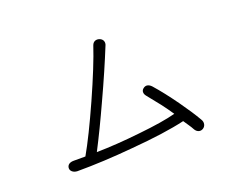

<svg xmlns="http://www.w3.org/2000/svg" viewBox="-99 -882 1199 965"><g transform="rotate(-20 500.0 -400.0)"><path d="M464.8 -683.6Q432.6 -585.9 359.4 -421.9Q287.1 -260.7 236.3 -171.9H172.9Q156.2 -171.9 146.5 -164.1Q137.7 -156.2 137.7 -144.5Q137.7 -133.8 146.5 -126Q156.2 -117.2 172.9 -116.2Q311.5 -116.2 471.7 -130.9Q649.4 -145.5 758.8 -170.9Q769.5 -156.2 779.3 -140.6Q788.1 -127.9 794.9 -115.2Q802.7 -100.6 816.4 -96.7Q828.1 -93.8 838.9 -100.6Q849.6 -107.4 852.5 -120.1Q855.5 -133.8 846.7 -147.5Q820.3 -193.4 772.5 -260.7Q718.8 -335.9 672.9 -387.7Q662.1 -399.4 649.4 -401.4Q638.7 -402.3 629.9 -395.5Q620.1 -388.7 619.1 -377.9Q618.2 -366.2 627.9 -354.5Q660.2 -314.5 682.6 -286.1Q708 -252.9 729.5 -220.7Q660.2 -202.1 529.3 -188.5Q406.2 -174.8 297.9 -172.9Q349.6 -272.5 410.2 -405.3Q473.6 -542 523.4 -665Q527.3 -677.7 521.5 -688.5Q515.6 -698.2 503.9 -702.1Q492.2 -706.1 481.4 -702.1Q469.7 -697.3 464.8 -683.6Z"/></g></svg>

Font: Gulim
Style: Regular
Weight: 400
Version: Version 2.21